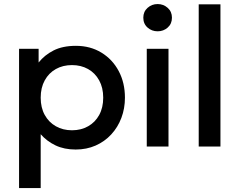

<svg xmlns="http://www.w3.org/2000/svg" viewBox="-20 -742 1212 972"><path d="M76.5 210V-495H175.5V-425.5Q205 -463 251 -486.5Q297 -510 364.5 -510Q437 -510 493.2 -475.8Q549.5 -441.5 581 -382.2Q612.5 -323 612.5 -247.5Q612.5 -193 594.5 -145.2Q576.5 -97.5 543.2 -61.5Q510 -25.5 464.2 -5.2Q418.5 15 363 15Q305 15 261 -6Q217 -27 186 -62.5V210ZM344.5 -82.5Q390.5 -82.5 426.2 -102.8Q462 -123 482.2 -160Q502.5 -197 502.5 -247.5Q502.5 -298 482 -335.2Q461.5 -372.5 425.8 -392.5Q390 -412.5 344.5 -412.5Q298.5 -412.5 262.8 -392.5Q227 -372.5 206.5 -335.2Q186 -298 186 -247.5Q186 -197 206.5 -160Q227 -123 262.8 -102.8Q298.5 -82.5 344.5 -82.5Z M723 0V-495H833V0ZM778 -583.5Q748.5 -583.5 727 -602.5Q705.5 -621.5 705.5 -652.5Q705.5 -683 727 -702.2Q748.5 -721.5 778 -721.5Q807.5 -721.5 829 -702.2Q850.5 -683 850.5 -652.5Q850.5 -621.5 829 -602.5Q807.5 -583.5 778 -583.5Z M986 0V-720H1096V0Z"/></svg>

Font: Geologica EX
Style: Regular
Weight: 400
Designer: Sindre Bremnes, Frode Helland
Foundry: Monokrom Skriftforlag AS
Version: Version 1.010;gftools[0.9.28]